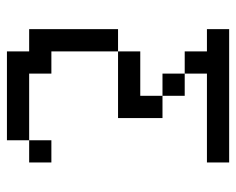

<svg xmlns="http://www.w3.org/2000/svg" viewBox="-82 -582 665 540"><g transform="rotate(90 250.0 -312.5)"><path d="M437.5 -62.5V-125H375V-62.5H187.5V-125H125V-312.5H62.5Q62.5 -312.5 62.5 -62.5H125V0H375V-62.5ZM437.5 -562.5V-625H62.5V-562.5H125V-500H187.5V-437.5H250V-375H125V-312.5H312.5Q312.5 -312.5 312.5 -437.5H250V-500H187.5V-562.5Z"/></g></svg>

Font: Unifont
Style: Regular
Weight: 500
Version: Version 15.1.04